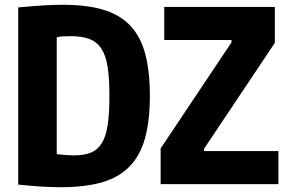

<svg xmlns="http://www.w3.org/2000/svg" viewBox="-20 -769 1207 802"><path d="M651 -149 947 -592V-602H666V-740H1128V-590L832 -147V-138H1143V0H651ZM233 13Q198 13 156.5 10.5Q115 8 56 2V-738Q120 -744 163 -746.5Q206 -749 243 -749Q342 -749 411 -728.5Q480 -708 523.5 -662.5Q567 -617 586.5 -544.5Q606 -472 606 -369Q606 -265 586 -192.5Q566 -120 521.5 -74Q477 -28 406 -7.5Q335 13 233 13ZM289 -120Q331 -120 359.5 -131.5Q388 -143 405.5 -171.5Q423 -200 430 -248Q437 -296 437 -370Q437 -442 429.5 -490Q422 -538 403 -566.5Q384 -595 352.5 -606.5Q321 -618 273 -618Q253 -618 240.5 -617Q228 -616 217 -613V-125Q243 -122 259 -121Q275 -120 289 -120Z"/></svg>

Font: Encode Sans Compressed
Style: ExtraBold
Weight: 800
Designer: Pablo Impallari, Andres Torresi
Foundry: Pablo Impallari, Andres Torresi
Version: Version 1.000; ttfautohint (v1.00) -l 8 -r 50 -G 200 -x 14 -